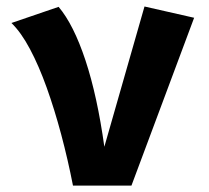

<svg xmlns="http://www.w3.org/2000/svg" viewBox="-20 -583 655 603"><path d="M209.2 0Q193.3 -81.5 172.3 -160.3Q151.3 -239 126.7 -307.7Q102.1 -376.4 74.1 -429Q46.2 -481.5 15.9 -510.8L164.1 -561.5Q211.3 -505.6 248.5 -393.3Q285.6 -281 307.7 -122.1L433.8 -562.6L589.7 -527.2L392.8 0Z"/></svg>

Font: Fira Code
Style: Bold
Weight: 700
Monospace: yes
Designer: Carrois Corporate, Edenspiekermann AG, Nikita Prokopov
Foundry: Carrois Corporate, Edenspiekermann AG, Nikita Prokopov
Version: Version 6.000; ttfautohint (v1.8.2) -l 8 -r 50 -G 200 -x 14 